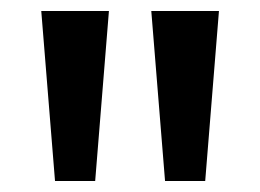

<svg xmlns="http://www.w3.org/2000/svg" viewBox="-20 -860 473 349"><path d="M378 -840 353 -531H280L255 -840ZM178 -840 153 -531H80L55 -840Z"/></svg>

Font: Sinkin Sans 500 Medium
Style: 500 Medium
Weight: 500
Designer: Keith Bates
Foundry: K-Type
Version: Sinkin Sans (version 1.0)  by Keith Bates   •   © 2014   www